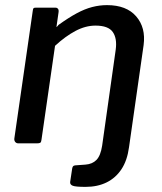

<svg xmlns="http://www.w3.org/2000/svg" viewBox="-20 -560 631 750"><path d="M398 -540Q474 -540 512 -496Q550 -452 541 -384L484 15Q477 67 454.5 101Q432 135 396.5 152.5Q361 170 314 170Q275 170 264 165.5Q253 161 254 151L262 98Q263 93 265 90Q267 87 273 86L314 83Q341 81 357 64.5Q373 48 379 9L432 -366Q438 -410 420.5 -435Q403 -460 353 -460Q314 -460 274.5 -439Q235 -418 195 -381L142 -14Q141 -5 137.5 -2.5Q134 0 124 0H52Q44 0 39.5 -5.5Q35 -11 36 -19L108 -518Q109 -526 111 -528Q113 -530 119 -530H197Q203 -530 206.5 -525.5Q210 -521 209 -514L201 -458Q200 -453 202 -455Q204 -457 209 -463Q248 -491 279.5 -508Q311 -525 340 -532.5Q369 -540 398 -540Z"/></svg>

Font: Libre Franklin Thin Medium
Style: Italic
Weight: 500
Italic angle: -8°
Version: Version 3.000